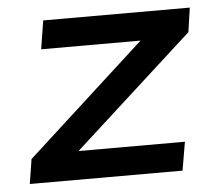

<svg xmlns="http://www.w3.org/2000/svg" viewBox="-42 -544 673 591"><g transform="rotate(-5 294.5 -249.0)"><path d="M27 0 39 -76 439 -441 432 -410H98L112 -498H565L554 -423L150 -56L157 -88H514L499 0Z"/></g></svg>

Font: Nunito Sans 7pt SemiExpanded SemiBold
Style: Italic
Weight: 600
Width: 6
Italic angle: -9°
Designer: Vernon Adams
Foundry: Vernon Adams
Version: Version 3.101;gftools[0.9.27]